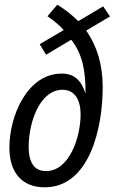

<svg xmlns="http://www.w3.org/2000/svg" viewBox="-20 -787 494 817"><path d="M170 10C361 10 417 -242 417 -416C417 -513 393 -590 347 -657L448 -717L419 -760L313 -697C285 -725 255 -748 224 -767L182 -718C211 -698 236 -677 251 -659L149 -599L176 -554L283 -618C332 -556 344 -483 344 -393H342C329 -436 302 -474 243 -474C97 -474 20 -296 20 -159C20 -51 75 10 170 10ZM176 -59C126 -59 102 -95 102 -162C102 -270 151 -405 246 -405C299 -405 323 -361 323 -300C323 -205 276 -59 176 -59Z"/></svg>

Font: Noto Sans Condensed
Style: Italic
Weight: 400
Width: 3
Italic angle: -12°
Designer: Monotype Design Team
Foundry: Monotype Imaging Inc.
Version: Version 2.013